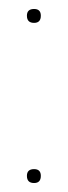

<svg xmlns="http://www.w3.org/2000/svg" viewBox="-20 -407 151 428"><path d="M40 -372Q40 -387 56 -387Q71 -387 71 -372Q71 -356 56 -356Q40 -356 40 -372ZM40 -15Q40 -30 56 -30Q71 -30 71 -15Q71 1 56 1Q40 1 40 -15Z"/></svg>

Font: Moniqa Thin Display
Style: Regular
Weight: 100
Designer: Rajesh Rajput
Foundry: Rajesh Rajput
Version: Version 1.000